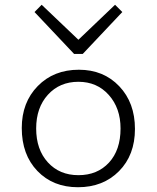

<svg xmlns="http://www.w3.org/2000/svg" viewBox="-20 -766 654 801"><path d="M490.2 -715.8 325.2 -541H289.1L124 -715.8L153.8 -746.1L307.1 -600.1L460 -746.1ZM305.2 15.1Q201.2 15.1 136 -52.7Q70.8 -120.6 70.8 -231.9Q70.8 -338.9 137.5 -407Q204.1 -475.1 309.1 -475.1Q412.1 -475.1 477.5 -406.2Q543 -337.4 543 -228Q543 -119.1 476.6 -52Q410.2 15.1 305.2 15.1ZM307.1 -35.2Q386.2 -35.2 434.6 -87.6Q482.9 -140.1 482.9 -230Q482.9 -314.9 433.8 -369.9Q384.8 -424.8 307.1 -424.8Q229 -424.8 179.9 -370.8Q130.9 -316.9 130.9 -230Q130.9 -142.1 179.7 -88.6Q228.5 -35.2 307.1 -35.2Z"/></svg>

Font: IntelOne Mono Light
Style: Regular
Weight: 300
Designer: Fred Shallcrass
Foundry: Frere-Jones Type LLC
Version: Version 1.200;hotconv 1.1.0;makeotfexe 2.6.0;FJTRelease1.2